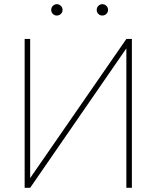

<svg xmlns="http://www.w3.org/2000/svg" viewBox="-20 -897 748 917"><path d="M583.5 -710.9H609.9V0H583.5V-666L124 0H97.7V-710.9H124V-46.4ZM224.6 -849.6Q224.6 -860.8 232.4 -868.9Q240.2 -877 251.5 -877Q262.7 -877 270.8 -868.9Q278.8 -860.8 278.8 -849.6Q278.8 -838.4 270.8 -830.6Q262.7 -822.8 251.5 -822.8Q240.2 -822.8 232.4 -830.6Q224.6 -838.4 224.6 -849.6ZM441.9 -849.6Q441.9 -860.8 449.7 -868.9Q457.5 -877 468.8 -877Q480 -877 488 -868.9Q496.1 -860.8 496.1 -849.6Q496.1 -838.4 488 -830.6Q480 -822.8 468.8 -822.8Q457.5 -822.8 449.7 -830.6Q441.9 -838.4 441.9 -849.6Z"/></svg>

Font: Roboto Thin
Style: Regular
Weight: 250
Designer: Google
Version: Version 2.134; 2016